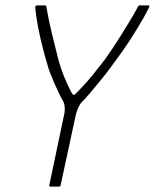

<svg xmlns="http://www.w3.org/2000/svg" viewBox="-20 -693 575 713"><path d="M282 -312Q275 -304 269 -289.5Q263 -275 261 -264L205 -5Q204 -2 202.5 -1Q201 0 199 0H166Q165 0 163.5 -1Q162 -2 163 -5L217 -262Q221 -276 220.5 -291Q220 -306 215 -316Q207 -330 198.5 -347.5Q190 -365 182 -383.5Q174 -402 167.5 -418.5Q161 -435 158 -446Q142 -499 131 -547Q120 -595 115.5 -627Q111 -659 111 -665Q111 -669 112.5 -671Q114 -673 117 -673H148Q150 -673 151 -671Q152 -669 153 -664Q153 -661 159 -631Q165 -601 175.5 -557Q186 -513 198 -467Q205 -441 217 -411Q229 -381 245 -350Q249 -343 252.5 -341Q256 -339 265 -349Q282 -366 302 -388.5Q322 -411 340 -434.5Q358 -458 371 -474Q402 -518 428.5 -560.5Q455 -603 472 -632Q489 -661 490 -664Q492 -669 494.5 -671Q497 -673 499 -673H531Q533 -673 534.5 -671Q536 -669 533 -665Q531 -659 514 -628.5Q497 -598 468 -552.5Q439 -507 400 -455Q391 -442 377 -424Q363 -406 346.5 -386Q330 -366 313.5 -346.5Q297 -327 282 -312Z"/></svg>

Font: Glory Thin ExtraLight
Style: Italic
Weight: 250
Italic angle: -12°
Version: Version 1.011